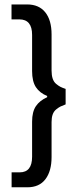

<svg xmlns="http://www.w3.org/2000/svg" viewBox="-20 -753 343 847"><path d="M101.1 73.2H31.2V7.3H66.9Q121.6 7.3 121.6 -61.5V-216.3Q121.6 -259.8 138.4 -284.7Q155.3 -309.6 188 -324.2V-329.6Q155.3 -342.8 138.4 -368.4Q121.6 -394 121.6 -439.5V-599.1Q121.6 -667.5 65.4 -667.5H30.8V-733.4H99.6Q151.9 -733.4 179.7 -698.7Q207.5 -664.1 207.5 -601.1V-441.4Q207.5 -420.9 212.4 -406.2Q217.3 -391.6 227.5 -383.1Q237.8 -374.5 246.3 -370.1Q254.9 -365.7 269.5 -360.8V-292.5Q254.9 -287.1 246.6 -283Q238.3 -278.8 227.8 -270.3Q217.3 -261.7 212.4 -248Q207.5 -234.4 207.5 -214.8V-60.1Q207.5 2 180.4 37.6Q153.3 73.2 101.1 73.2Z"/></svg>

Font: HK Grotesk SemiBold Legacy
Style: Regular
Weight: 600
Designer: Alfredo Marco Pradil
Foundry: Hanken Design Co.
Version: Version 2.022;PS 002.022;hotconv 1.0.88;makeotf.lib2.5.64775